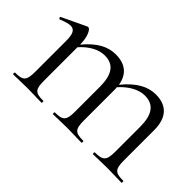

<svg xmlns="http://www.w3.org/2000/svg" viewBox="-57 -636 876 876"><g transform="rotate(45 381.5 -198.0)"><path d="M560 0C584 0 616 -2 651 -2C686 -2 718 0 742 0C746 0 746 -12 742 -12C689 -12 679 -24 679 -81V-275C679 -357 639 -396 570 -396C517 -396 469 -369 419 -308C409 -368 371 -396 311 -396C260 -396 213 -371 164 -312V-313C164 -366 145 -395 135 -395C133 -395 131 -395 129 -394L13 -339C7 -336 13 -326 18 -328C41 -337 59 -343 72 -343C98 -343 107 -323 107 -279V-81C107 -24 97 -12 45 -12C41 -12 41 0 45 0C68 0 101 -2 136 -2C170 -2 203 0 226 0C230 0 230 -12 226 -12C173 -12 164 -24 164 -81V-295C197 -333 239 -357 279 -357C337 -357 364 -319 364 -240V-81C364 -24 354 -12 302 -12C298 -12 298 0 302 0C325 0 358 -2 393 -2C428 -2 460 0 484 0C488 0 488 -12 484 -12C431 -12 421 -24 421 -81V-277C421 -282 421 -287 420 -293C453 -331 497 -357 537 -357C596 -357 623 -319 623 -240V-81C623 -24 612 -12 560 -12C556 -12 556 0 560 0Z"/></g></svg>

Font: Cormorant Garamond
Style: Regular
Weight: 400
Designer: Christian Thalmann (Catharsis Fonts)
Foundry: Catharsis Fonts
Version: Version 4.002;Glyphs 3.4 (3410)